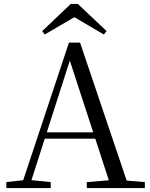

<svg xmlns="http://www.w3.org/2000/svg" viewBox="-20 -949 758 969"><path d="M373 -929 518 -792 504 -775 327 -879H384L206 -775L193 -792L337 -929ZM12 0V-30L110 -41H127L236 -30V0ZM84 0 328 -734H384L632 0H542L322 -675H342L338 -661L126 0ZM192 -249 196 -281H500L504 -249ZM418 0V-30L552 -41H581L711 -30V0Z"/></svg>

Font: Noto Serif JP ExtraLight
Style: Regular
Weight: 400
Version: Version 2.003-H1;hotconv 1.1.1;makeotfexe 2.6.0